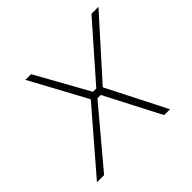

<svg xmlns="http://www.w3.org/2000/svg" viewBox="-133 -670 816 816"><g transform="rotate(-45 275.5 -261.5)"><path d="M19 0 250 -268 112 -523H146L279 -284H299L509 -523H551L322 -268L458 0H423L293 -251H273L62 0Z"/></g></svg>

Font: Tomorrow ExtraLight
Style: Italic
Weight: 275
Italic angle: -10°
Designer: Tony de Marco, Monica Rizzolli
Foundry: Just in Type
Version: Version 2.002